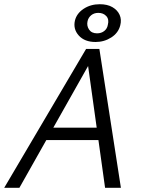

<svg xmlns="http://www.w3.org/2000/svg" viewBox="-21 -890 673 910"><path d="M477 0 391 -617H419L71 0H-1L387 -658H450L552 0ZM158 -226 191 -285H465L482 -226ZM432 -691Q380 -691 352.5 -721.5Q325 -752 334 -792Q342 -826 375 -848Q408 -870 452 -870Q488 -870 512 -856Q536 -842 546 -819.5Q556 -797 549 -770Q540 -734 506.5 -712.5Q473 -691 432 -691ZM439 -732Q459 -732 473 -743Q487 -754 490 -772Q497 -798 483 -813.5Q469 -829 445 -829Q425 -829 411.5 -818Q398 -807 394 -790Q389 -768 401 -750Q413 -732 439 -732Z"/></svg>

Font: Ysabeau Infant
Style: Italic
Weight: 400
Italic angle: -12°
Designer: Christian Thalmann (Catharsis Fonts)
Version: Version 2.001;gftools[0.9.30]; featfreeze: ss01,ss02,lnum